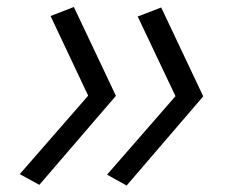

<svg xmlns="http://www.w3.org/2000/svg" viewBox="-20 -536 660 564"><path d="M384.5 -487.5 495.5 -253.5 294.5 -23 352 9 577 -253 453.5 -514ZM38 -24.5 95.5 7 320.5 -254.5 197 -515.5 128.5 -489 239 -255Z"/></svg>

Font: Monaspace Krypton Light
Style: Italic
Weight: 300
Italic angle: -11°
Designer: Riley Cran & the Lettermatic Team
Foundry: Lettermatic
Version: Version 1.101 (Monaspace Krypton)